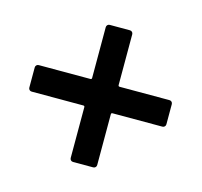

<svg xmlns="http://www.w3.org/2000/svg" viewBox="-87 -605 603 574"><g transform="rotate(-30 215.0 -318.0)"><path d="M388 -431 277 -320Q274 -317 277 -314L386 -205Q389 -202 389 -198Q389 -194 386 -191L342 -147Q339 -144 335 -144Q331 -144 328 -147L219 -256Q216 -259 213 -256L102 -145Q99 -142 95 -142Q91 -142 88 -145L44 -189Q41 -192 41 -196Q41 -200 44 -203L155 -314Q158 -317 155 -320L42 -433Q39 -436 39 -440Q39 -444 42 -447L86 -491Q89 -494 93 -494Q97 -494 100 -491L213 -378Q216 -375 219 -378L330 -489Q333 -492 337 -492Q341 -492 344 -489L388 -445Q391 -442 391 -438Q391 -434 388 -431Z"/></g></svg>

Font: Amber EN Medium
Style: Regular
Weight: 500
Designer: Jeremy Tribby
Foundry: Tribby Type Co.
Version: Version 1.403 November 24, 2021